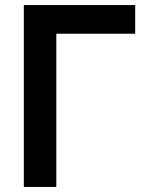

<svg xmlns="http://www.w3.org/2000/svg" viewBox="-20 -725 567 757"><path d="M74 -705V12H202V-592H513V-705Z"/></svg>

Font: Repo DemiBold
Style: Regular
Weight: 600
Designer: Stefan Peev
Foundry: Context Ltd
Version: Version 1.502